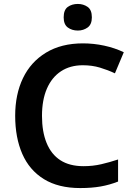

<svg xmlns="http://www.w3.org/2000/svg" viewBox="-20 -944 679 974"><path d="M400 -613Q336 -613 289.5 -582.5Q243 -552 218 -494.5Q193 -437 193 -356Q193 -276 216.5 -218.5Q240 -161 286.5 -131Q333 -101 404 -101Q451 -101 494 -111Q537 -121 579 -135V-23Q536 -6 490.5 2Q445 10 387 10Q276 10 202.5 -35.5Q129 -81 93 -163.5Q57 -246 57 -357Q57 -465 96.5 -547.5Q136 -630 213.5 -677Q291 -724 401 -724Q455 -724 508.5 -712.5Q562 -701 608 -679L563 -572Q527 -589 487 -601Q447 -613 400 -613ZM375 -924Q403 -924 424.5 -909Q446 -894 446 -856Q446 -820 424.5 -804.5Q403 -789 375 -789Q345 -789 324 -804.5Q303 -820 303 -856Q303 -894 324 -909Q345 -924 375 -924Z"/></svg>

Font: Noto Sans Syriac Eastern SemiBold
Style: Regular
Weight: 600
Designer: Patrick Giasson and the Monotype Design Team
Foundry: Monotype Imaging Inc.
Version: Version 3.001